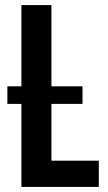

<svg xmlns="http://www.w3.org/2000/svg" viewBox="-20 -734 423 754"><path d="M9 -326V-395H304V-326ZM64 0V-714H182V-103H368V0Z"/></svg>

Font: Noto Sans Display ExtraCondensed SemiBold
Style: Regular
Weight: 600
Width: 2
Designer: Monotype Design Team
Foundry: Monotype Imaging Inc.
Version: Version 2.003